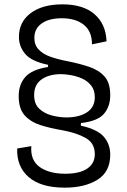

<svg xmlns="http://www.w3.org/2000/svg" viewBox="-20 -694 585 883"><path d="M278 169Q168 169 112 120.5Q56 72 59 -11L124 -22Q119 43 162.5 74Q206 105 280 105Q346 105 381 81.5Q416 58 416 15Q416 -36 374 -59.5Q332 -83 267 -95Q212 -104 166.5 -118.5Q121 -133 93.5 -163.5Q66 -194 66 -252Q66 -305 96 -339.5Q126 -374 201 -386V-396Q124 -412 95.5 -446.5Q67 -481 67 -524Q67 -593 121 -633.5Q175 -674 267 -674Q363 -674 415 -628.5Q467 -583 470 -504L403 -490Q403 -550 365.5 -580Q328 -610 264 -610Q205 -610 171.5 -586Q138 -562 138 -520Q138 -487 158 -466Q178 -445 212 -433Q246 -421 288 -413Q344 -402 389 -387Q434 -372 460.5 -342.5Q487 -313 487 -256Q487 -205 458.5 -171Q430 -137 352 -128V-116Q429 -99 458 -64.5Q487 -30 487 17Q487 96 428.5 132.5Q370 169 278 169ZM285 -154Q344 -154 380 -177.5Q416 -201 416 -247Q416 -280 399 -301Q382 -322 357 -333Q332 -344 305.5 -348.5Q279 -353 261 -353Q206 -353 171.5 -329Q137 -305 137 -257Q137 -216 160.5 -194Q184 -172 218.5 -163Q253 -154 285 -154Z"/></svg>

Font: Bricolage Grotesque 10pt Light
Style: Regular
Weight: 300
Designer: Mathieu Triay
Foundry: Atelier Triay
Version: Version 1.000; ttfautohint (v1.8.4.7-5d5b);gftools[0.9.32]